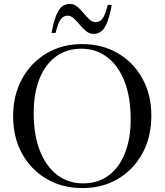

<svg xmlns="http://www.w3.org/2000/svg" viewBox="-20 -950 840 980"><path d="M399.5 -725Q502 -725 581.8 -678.2Q661.5 -631.5 707 -549Q752.5 -466.5 752.5 -359Q752.5 -251 707.2 -167.8Q662 -84.5 582.5 -37.2Q503 10 401 10Q298 10 218 -36.8Q138 -83.5 92.5 -166.2Q47 -249 47 -357Q47 -464.5 92.5 -547.5Q138 -630.5 217.5 -677.8Q297 -725 399.5 -725ZM404 -14Q479.5 -14 533.8 -54Q588 -94 617.5 -167.5Q647 -241 647 -341.5Q647 -456 614.8 -536.5Q582.5 -617 525.8 -659.2Q469 -701.5 395.5 -701.5Q320 -701.5 265.5 -661.5Q211 -621.5 181.5 -547.8Q152 -474 152 -373.5Q152 -259 184.2 -178.8Q216.5 -98.5 273.2 -56.2Q330 -14 404 -14ZM550.5 -925Q539 -862.5 524.8 -830.5Q510.5 -798.5 494 -787.8Q477.5 -777 458 -777Q437 -777 419.8 -791Q402.5 -805 387.2 -823.5Q372 -842 357 -856Q342 -870 325.5 -870Q304 -870 290.2 -852Q276.5 -834 263.5 -782H243Q255 -845 269 -876.8Q283 -908.5 300 -919.2Q317 -930 337 -930Q357.5 -930 374.2 -916Q391 -902 406.2 -883.5Q421.5 -865 436.5 -851Q451.5 -837 468 -837Q489.5 -837 503.2 -855Q517 -873 530 -925Z"/></svg>

Font: Newsreader Display
Style: Regular
Weight: 400
Designer: Hugues Gentile
Foundry: Production Type
Version: Version 1.001